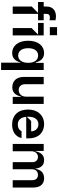

<svg xmlns="http://www.w3.org/2000/svg" viewBox="1158 -1979 1025 3381"><g transform="rotate(90 1670.5 -288.5)"><path d="M458.1 -780.5V-653.4H600.1V-780.5ZM95.2 -545.5H14.9V-446H206.7L95.2 -335.2V0H224.4V-446H337.4V-545.5H224.4V-588.8C223.4 -631 241.1 -654.8 289.8 -654.8C308.6 -654.8 325.6 -650.6 337.4 -647.7V-752.8C322.8 -757.1 300.4 -761.4 265.6 -761.4C170.8 -761.4 94.8 -707 95.2 -597.3ZM384.2 -446H588.8L474.4 -332.4V0H603.7V-545.5H384.2Z M1213.1 204.5V-545.5H1086.6V-404.1H1078.8C1057.9 -491.8 1009.6 -552.6 912.6 -552.6C793.7 -552.6 697.1 -453.8 697.4 -272C697.1 -92.3 791.2 9.6 911.9 9.9C1006.7 9.6 1057.2 -49 1078.8 -137.1H1083.8V204.5ZM958.1 -95.9C872.9 -95.9 828.1 -170.5 828.8 -272.7C828.1 -374.3 872.2 -447.1 958.1 -447.4C1040.5 -447.1 1085.9 -378.6 1086.6 -272.7C1085.9 -166.9 1039.8 -95.9 958.1 -95.9Z M1516.3 7.1C1598.4 7.1 1654.8 -35.9 1680.4 -147H1686.1V0H1810.4V-545.5H1681.8V-229.4C1681.5 -146.3 1622.2 -105.1 1566.1 -105.1C1503.6 -105.1 1462.4 -148.8 1463.1 -218V-545.5H1334.5V-198.2C1333.5 -67.1 1405.2 7.1 1516.3 7.1Z M2416.2 -277C2415.8 -468.4 2300.8 -552.6 2166.9 -552.6C2010.3 -552.6 1908.4 -437.9 1909.1 -269.9C1908.4 -98.4 2008.9 10.7 2174 10.7C2300.4 10.7 2387.8 -51.1 2411.2 -155.5H2288.4C2272.7 -113.3 2230.5 -89.5 2175.4 -89.5C2099.1 -89.5 2047.2 -133.2 2037.3 -237.9H2416.2ZM2036.6 -248.2C2035.9 -258.2 2035.5 -268.5 2035.5 -279.1C2035.2 -390.3 2088.1 -452.4 2169 -452.4C2242.2 -452.4 2291.9 -398.4 2293.3 -324.6H2110.8Z M2643.5 0V-331.7C2642.8 -398.8 2687.5 -444.2 2743.6 -444.6C2797.2 -444.2 2834.5 -407.7 2835.2 -351.6V0H2960.9V-340.2C2960.6 -401.6 2996.8 -444.2 3059.7 -444.6C3111.2 -444.2 3152.3 -413.7 3152.7 -346.6V0H3282V-366.5C3280.9 -487.9 3218.8 -552.6 3120.7 -552.6C3035.2 -552.6 2971.2 -508.9 2954.5 -402H2948.9C2935.7 -506 2884.6 -552.6 2800.4 -552.6C2724.4 -552.6 2666.2 -510.7 2644.2 -402H2637.8V-545.5H2514.9V0Z"/></g></svg>

Font: Riot Sans 2.0
Style: Bold
Weight: 600
Designer: Rasmus Andersson
Foundry: rsms
Version: Version 3.006;hotconv 1.0.109;makeotfexe 2.5.65596